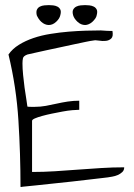

<svg xmlns="http://www.w3.org/2000/svg" viewBox="-20 -742 532 763"><path d="M13.7 -525.4Q29.3 -547.9 55.2 -564Q81.1 -580.1 112.8 -590.8Q144.5 -601.6 181.2 -607.4Q217.8 -613.3 252.9 -616.2Q288.1 -619.1 321.3 -620.1Q354.5 -621.1 379.9 -621.1Q381.8 -621.1 388.7 -620.6Q395.5 -620.1 403.3 -619.6Q411.1 -619.1 417.5 -619.1Q423.8 -619.1 426.8 -619.1Q430.7 -597.7 422.4 -589.4Q414.1 -581.1 400.9 -579.6Q387.7 -578.1 373 -580.6Q358.4 -583 351.6 -581.1Q341.8 -580.1 320.8 -575.7Q299.8 -571.3 274.4 -565.9Q249 -560.5 220.2 -554.2Q191.4 -547.9 165.5 -542.5Q139.6 -537.1 119.1 -532.2Q98.6 -527.3 88.9 -525.4Q73.2 -519.5 71.3 -510.7Q69.3 -502 69.3 -490.2Q69.3 -469.7 71.8 -444.3Q74.2 -418.9 77.6 -394Q81.1 -369.1 84.5 -348.6Q87.9 -328.1 88.9 -318.4Q92.8 -317.4 103.5 -317.4Q114.3 -317.4 118.2 -317.4Q140.6 -317.4 162.1 -321.3Q183.6 -325.2 205.1 -330.1Q226.6 -335 249 -338.4Q271.5 -341.8 294.9 -341.8V-305.7Q285.2 -305.7 267.6 -304.2Q250 -302.7 229 -298.8Q208 -294.9 186.5 -290.5Q165 -286.1 147.5 -281.2Q129.9 -276.4 118.7 -271.5Q107.4 -266.6 107.4 -261.7V-58.6Q153.3 -58.6 198.7 -61.5Q244.1 -64.5 290 -67.9Q335.9 -71.3 381.8 -74.2Q427.7 -77.1 473.6 -77.1Q473.6 -65.4 465.8 -58.1Q458 -50.8 447.8 -46.4Q437.5 -42 425.8 -40Q414.1 -38.1 408.2 -37.1Q404.3 -36.1 383.8 -34.2Q363.3 -32.2 333 -28.3Q302.7 -24.4 265.6 -20.5Q228.5 -16.6 192.4 -12.7Q156.2 -8.8 124 -5.4Q91.8 -2 70.3 0Q67.4 1 61.5 1Q61.5 -129.9 53.2 -263.2Q44.9 -396.5 13.7 -525.4ZM126 -681.6Q123 -696.3 127 -704.1Q130.9 -711.9 138.7 -715.8Q146.5 -719.7 156.2 -720.7Q166 -721.7 173.8 -721.7Q181.6 -721.7 190.9 -720.7Q200.2 -719.7 208 -715.8Q215.8 -711.9 219.7 -704.1Q223.6 -696.3 219.7 -681.6Q216.8 -668 203.1 -655.3Q189.5 -642.6 173.8 -642.6Q166 -642.6 158.2 -646Q150.4 -649.4 144 -655.3Q137.7 -661.1 133.3 -668Q128.9 -674.8 126 -681.6ZM270.5 -681.6Q266.6 -696.3 271 -704.1Q275.4 -711.9 283.2 -715.8Q291 -719.7 300.8 -720.7Q310.5 -721.7 318.4 -721.7Q325.2 -721.7 335 -720.7Q344.7 -719.7 352.5 -715.8Q360.4 -711.9 364.3 -704.1Q368.2 -696.3 364.3 -681.6Q363.3 -674.8 358.4 -668Q353.5 -661.1 347.2 -655.3Q340.8 -649.4 333 -646Q325.2 -642.6 318.4 -642.6Q301.8 -642.6 288.1 -655.3Q274.4 -668 270.5 -681.6Z"/></svg>

Font: Annie Use Your Telescope
Style: Regular
Weight: 400
Version: Version 1.003 2001